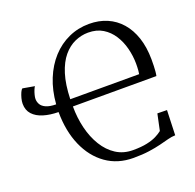

<svg xmlns="http://www.w3.org/2000/svg" viewBox="-132 -888 1050 1036"><g transform="rotate(-20 393.0 -370.0)"><path d="M720.5 -170 715.5 -27Q695 -26.5 672.2 -20.5Q649.5 -14.5 620.5 -7.2Q591.5 0 553.2 5.5Q515 11 463.5 11Q373 11 306.8 -36Q240.5 -83 204 -166.5Q167.5 -250 167 -360Q119 -360.5 81.2 -372Q43.5 -383.5 21.8 -407.2Q0 -431 0 -468Q0 -482.5 4.5 -499.5Q9 -516.5 15.2 -530Q21.5 -543.5 27 -547L95 -535Q91 -530 86 -517.8Q81 -505.5 77.5 -491.8Q74 -478 74 -469Q74 -452.5 82.2 -437.8Q90.5 -423 111.2 -413.5Q132 -404 169 -403.5Q175 -482 201 -545.8Q227 -609.5 269 -655.5Q311 -701.5 365.8 -726.2Q420.5 -751 483.5 -751Q540 -751 586 -731.2Q632 -711.5 665.2 -673.5Q698.5 -635.5 716.8 -580.8Q735 -526 735.5 -456Q735.5 -435.5 735 -418.5Q734.5 -401.5 733.2 -387.5Q732 -373.5 729.5 -362H250Q250 -297 264.5 -237.2Q279 -177.5 307.8 -130.5Q336.5 -83.5 378.5 -56.5Q420.5 -29.5 475.5 -29.5Q522.5 -29.5 555.2 -36.5Q588 -43.5 609.8 -54.5Q631.5 -65.5 645.5 -77L665.5 -171ZM250 -403.5H645.5Q647 -413.5 648 -423.2Q649 -433 649.2 -443.2Q649.5 -453.5 649.5 -464Q649 -508 638 -551.2Q627 -594.5 604.2 -630Q581.5 -665.5 546.5 -687Q511.5 -708.5 462.5 -708.5Q423.5 -708.5 386.2 -692Q349 -675.5 319 -639.8Q289 -604 270.8 -545.8Q252.5 -487.5 250 -403.5Z"/></g></svg>

Font: Merriweather 60pt Light
Style: Regular
Weight: 300
Version: Version 2.100